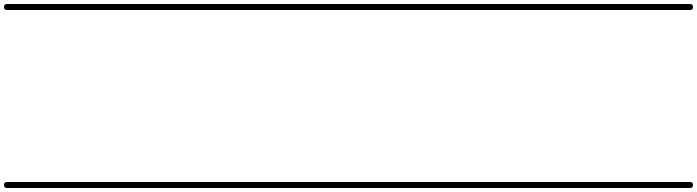

<svg xmlns="http://www.w3.org/2000/svg" viewBox="-35 -575 3485 960"><path d="M0 -555Q111 -555 222.5 -555Q334 -555 445 -555Q460 -555 460 -540Q460 -525 445 -525Q334 -525 222.5 -525Q111 -525 0 -525Q-15 -525 -15 -540Q-15 -555 0 -555ZM0 335Q111 335 222.5 335Q334 335 445 335Q460 335 460 350Q460 365 445 365Q334 365 222.5 365Q111 365 0 365Q-15 365 -15 350Q-15 335 0 335Z M445 -555Q574 -555 703 -555Q832 -555 961 -555Q976 -555 976 -540Q976 -525 961 -525Q832 -525 703 -525Q574 -525 445 -525Q430 -525 430 -540Q430 -555 445 -555ZM445 335Q574 335 703 335Q832 335 961 335Q976 335 976 350Q976 365 961 365Q832 365 703 365Q574 365 445 365Q430 365 430 350Q430 335 445 335Z M961 -555Q1038 -555 1115.5 -555Q1193 -555 1270 -555Q1285 -555 1285 -540Q1285 -525 1270 -525Q1193 -525 1115.5 -525Q1038 -525 961 -525Q946 -525 946 -540Q946 -555 961 -555ZM961 335Q1038 335 1115.5 335Q1193 335 1270 335Q1285 335 1285 350Q1285 365 1270 365Q1193 365 1115.5 365Q1038 365 961 365Q946 365 946 350Q946 335 961 335Z M1270 -555Q1410 -555 1550 -555Q1690 -555 1830 -555Q1845 -555 1845 -540Q1845 -525 1830 -525Q1690 -525 1550 -525Q1410 -525 1270 -525Q1255 -525 1255 -540Q1255 -555 1270 -555ZM1270 335Q1410 335 1550 335Q1690 335 1830 335Q1845 335 1845 350Q1845 365 1830 365Q1690 365 1550 365Q1410 365 1270 365Q1255 365 1255 350Q1255 335 1270 335Z M1830 -555Q1934 -555 2038 -555Q2142 -555 2246 -555Q2261 -555 2261 -540Q2261 -525 2246 -525Q2142 -525 2038 -525Q1934 -525 1830 -525Q1815 -525 1815 -540Q1815 -555 1830 -555ZM1830 335Q1934 335 2038 335Q2142 335 2246 335Q2261 335 2261 350Q2261 365 2246 365Q2142 365 2038 365Q1934 365 1830 365Q1815 365 1815 350Q1815 335 1830 335Z M2246 -555Q2337 -555 2427.5 -555Q2518 -555 2609 -555Q2624 -555 2624 -540Q2624 -525 2609 -525Q2518 -525 2427.5 -525Q2337 -525 2246 -525Q2231 -525 2231 -540Q2231 -555 2246 -555ZM2246 335Q2337 335 2427.5 335Q2518 335 2609 335Q2624 335 2624 350Q2624 365 2609 365Q2518 365 2427.5 365Q2337 365 2246 365Q2231 365 2231 350Q2231 335 2246 335Z M2609 -555Q2750 -555 2891.5 -555Q3033 -555 3174 -555Q3189 -555 3189 -540Q3189 -525 3174 -525Q3033 -525 2891.5 -525Q2750 -525 2609 -525Q2594 -525 2594 -540Q2594 -555 2609 -555ZM2609 335Q2750 335 2891.5 335Q3033 335 3174 335Q3189 335 3189 350Q3189 365 3174 365Q3033 365 2891.5 365Q2750 365 2609 365Q2594 365 2594 350Q2594 335 2609 335Z M3174 -555Q3234 -555 3294.5 -555Q3355 -555 3415 -555Q3430 -555 3430 -540Q3430 -525 3415 -525Q3355 -525 3294.5 -525Q3234 -525 3174 -525Q3159 -525 3159 -540Q3159 -555 3174 -555ZM3174 335Q3234 335 3294.5 335Q3355 335 3415 335Q3430 335 3430 350Q3430 365 3415 365Q3355 365 3294.5 365Q3234 365 3174 365Q3159 365 3159 350Q3159 335 3174 335Z"/></svg>

Font: FRB American Cursive Just Guidelines
Style: Italic
Weight: 400
Italic angle: -25°
Version: Version 2.0;Modular Font Editor K font №1